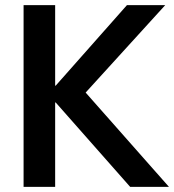

<svg xmlns="http://www.w3.org/2000/svg" viewBox="-20 -725 676 745"><path d="M71.5 0V-705H194V-392.5H196L472.5 -705H621L287 -338V-394.5L635.5 0H485L196 -327.5H194V0Z"/></svg>

Font: Nunito Sans 12pt ExtraLight SemiCondensed
Style: Regular
Weight: 200
Width: 4
Version: Version 3.101;gftools[0.9.27]